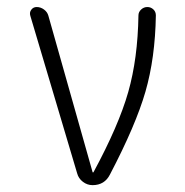

<svg xmlns="http://www.w3.org/2000/svg" viewBox="-20 -540 540 560"><path d="M205.1 -34.2 68.4 -494.1Q65.4 -503.9 71.3 -511.7Q77.1 -519.5 86.9 -519.5Q98.6 -519.5 108.4 -512.2Q118.2 -504.9 121.1 -494.1L250 -38.1Q250 -37.1 251 -37.1Q252.9 -37.1 252.9 -38.1Q326.2 -173.8 354 -271.5Q381.8 -369.1 383.8 -495.1Q383.8 -504.9 391.6 -512.2Q399.4 -519.5 409.7 -519.5Q419.9 -519.5 427.2 -512.7Q434.6 -505.9 434.6 -495.1Q432.6 -371.1 404.3 -272.9Q376 -174.8 300.8 -31.2Q285.2 0 250 0Q234.4 0 221.7 -9.8Q209 -19.5 205.1 -34.2Z"/></svg>

Font: Rounded-L Mgen+ 1mn light
Style: Regular
Weight: 200
Designer: [Source Han Sans]
Ryoko NISHIZUKA  (kana & ideographs); Paul D. Hunt (Latin, Greek & Cyrillic); Wenlong ZHANG  (bopomofo
Version: Version 1.059.20150602